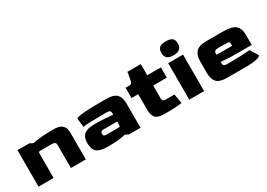

<svg xmlns="http://www.w3.org/2000/svg" viewBox="-3 -1352 2834 2041"><g transform="rotate(-30 1413.5 -331.0)"><path d="M60 -448H205L245 -428Q288 -437 347.5 -442.5Q407 -448 458 -448H508Q568 -448 597 -426.5Q626 -405 633 -378.5Q640 -352 640 -320V0H457V-282Q457 -303 445.5 -312.5Q434 -322 409 -322H275Q256 -322 250.5 -318.5Q245 -315 245 -300V0H60Z M740 -143Q740 -213 779 -245.5Q818 -278 904 -278H935Q1012 -278 1130 -266V-282Q1130 -302 1122 -312Q1114 -322 1082 -322H1032Q843 -322 791 -312L780 -418Q780 -432 855 -440Q930 -448 1050 -448H1150Q1242 -448 1277 -409.5Q1312 -371 1312 -300V0H1170L1131 -20Q1040 0 934 0H904Q816 0 778 -33Q740 -66 740 -143ZM1100 -118Q1116 -118 1121.5 -119.5Q1127 -121 1128.5 -126.5Q1130 -132 1130 -147V-182H962Q942 -182 933.5 -174.5Q925 -167 925 -148Q925 -130 933 -124Q941 -118 962 -118Z M1469 -128V-322H1387V-448H1429Q1447 -448 1456 -454.5Q1465 -461 1469 -478Q1476 -504 1489 -585H1653V-448H1820V-322H1653V-167Q1652 -143 1663.5 -134.5Q1675 -126 1701 -126H1801L1821 -10Q1751 0 1663 0H1601Q1528 0 1498.5 -31Q1469 -62 1469 -128Z M1901 -577Q1901 -624 1925.5 -643Q1950 -662 2002 -662Q2056 -662 2080 -643Q2104 -624 2104 -577Q2104 -491 2002 -491Q1901 -491 1901 -577ZM1910 -448H2092V0H1910Z M2214 -149V-300Q2214 -368 2250 -408Q2286 -448 2377 -448H2584Q2694 -448 2735 -410.5Q2776 -373 2776 -300V-172H2601Q2498 -172 2451.5 -176.5Q2405 -181 2399 -181V-166Q2398 -126 2447 -126H2478Q2617 -126 2727 -136L2787 -41Q2787 -24 2741.5 -12Q2696 0 2590 0H2377Q2284 0 2249 -38Q2214 -76 2214 -149ZM2591 -268V-282Q2591 -304 2587 -311Q2583 -318 2567.5 -320Q2552 -322 2505 -322H2447Q2422 -322 2410.5 -312.5Q2399 -303 2399 -282V-268Z"/></g></svg>

Font: Gold Bold
Style: Regular
Weight: 400
Designer: jaiki
Version: Version 1.000